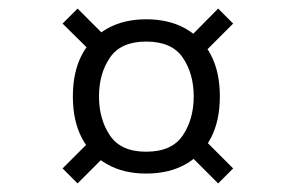

<svg xmlns="http://www.w3.org/2000/svg" viewBox="-20 -522 690 448"><path d="M321 -117Q269 -117 230.5 -138.5Q192 -160 171 -200Q150 -240 150 -297Q150 -354 171 -394Q192 -434 230.5 -455.5Q269 -477 321 -477Q374 -477 412.5 -455.5Q451 -434 472 -394Q493 -354 493 -297Q493 -240 472 -200Q451 -160 412.5 -138.5Q374 -117 321 -117ZM321 -168Q381 -168 406.5 -206Q432 -244 432 -297Q432 -350 406.5 -387.5Q381 -425 321 -425Q262 -425 236.5 -387.5Q211 -350 211 -297Q211 -244 236.5 -206Q262 -168 321 -168ZM206 -388 126 -467 161 -502 239 -424ZM442 -385 411 -423 489 -502 524 -467ZM489 -94 413 -170 446 -207 524 -129ZM161 -94 126 -129 206 -209 241 -174Z"/></svg>

Font: Host Grotesk Light
Style: Regular
Weight: 300
Designer: Doukan Karapınar
Foundry: Element Type
Version: Version 1.003